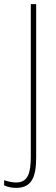

<svg xmlns="http://www.w3.org/2000/svg" viewBox="-65 -734 271 929"><path d="M13 175C84 175 110 129 110 30V-714H84V23C84 102 71 149 13 149C-7 149 -26 144 -45 138V163C-28 171 -8 175 13 175Z"/></svg>

Font: Noto Sans Armenian ExtraCondensed Thin
Style: Regular
Weight: 100
Width: 2
Designer: Monotype Design Team
Foundry: Monotype Imaging Inc.
Version: Version 2.008